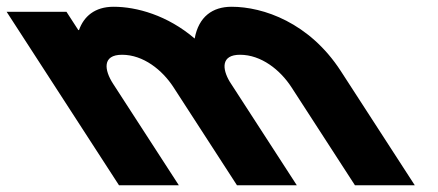

<svg xmlns="http://www.w3.org/2000/svg" viewBox="-292 -548 1297 568"><path d="M60 0H237L42.7 -300C16.1 -341 10 -386 69 -386C132 -386 188.1 -341 221.2 -290L409 0H586L387.8 -306C364.5 -345 362 -386 418 -386C481 -386 537.1 -341 570.2 -290L758 0H935L716.1 -338C623.4 -481 487 -528 393 -528C337 -528 295.8 -499 283.9 -434C203.2 -503 112 -528 44 -528C-12 -528 -44.2 -499 -58.3 -459H-60.3L-95.3 -513H-272.3Z"/></svg>

Font: Hussar
Style: BdOpOblSeven
Weight: 700
Foundry: Cannot Into Space Fonts
Version: Version 2.00